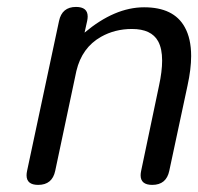

<svg xmlns="http://www.w3.org/2000/svg" viewBox="-20 -520 558 540"><path d="M499.5 -443.8Q517.6 -411.6 517.6 -362.3Q517.6 -325.7 507.3 -278.8L456.1 -39.6Q447.8 0 408.2 0Q375.5 0 375.5 -26.9Q375.5 -32.7 377 -39.6L427.2 -278.8Q436 -319.3 436 -349.6Q436 -383.3 424.8 -403.8Q405.8 -438.5 351.1 -438.5Q303.2 -438.5 264.2 -416.5Q210.4 -386.2 194.8 -320.3L135.3 -39.6Q127 0 87.4 0Q54.7 0 54.7 -26.9Q54.7 -32.7 56.2 -39.6L146 -460.9Q154.3 -500.5 193.8 -500.5Q226.6 -500.5 226.6 -473.6Q226.6 -467.8 225.1 -460.9L217.8 -428.2Q302.7 -499.5 385.3 -499.5Q468.8 -499.5 499.5 -443.8Z"/></svg>

Font: inglobal
Style: Italic
Weight: 400
Italic angle: -12°
Designer: Andrey Kochetov, Denis Davydov, Evgeny Yurtaev
Foundry: inglobal
Version: Version 1.00 September 25, 2014, initial release